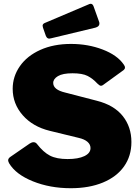

<svg xmlns="http://www.w3.org/2000/svg" viewBox="-20 -984 741 1014"><path d="M363 -597Q311 -597 286 -582Q261 -567 261 -546Q261 -510 325 -495L491 -452Q582 -429 628 -371.5Q674 -314 674 -234Q674 -160 635 -105Q596 -50 523.5 -20Q451 10 354 10Q244 10 153.5 -26.5Q63 -63 28 -122Q23 -132 23 -137Q23 -147 34 -155L137 -226Q148 -233 157 -233Q168 -233 175 -224Q209 -180 244 -162Q279 -144 337 -144Q393 -144 425.5 -159.5Q458 -175 458 -202Q458 -221 442 -235Q426 -249 395 -256L243 -293Q153 -315 100 -375.5Q47 -436 47 -515Q47 -580 85 -634.5Q123 -689 193 -720.5Q263 -752 355 -752Q445 -752 522 -722.5Q599 -693 633 -644Q640 -635 640 -627Q640 -620 633 -614L524 -535Q519 -531 513 -531Q506 -531 494 -543Q470 -569 442.5 -583Q415 -597 363 -597ZM503 -870Q505 -866 505 -859Q505 -844 484 -838L251 -782Q241 -780 240 -780Q228 -780 222 -795L207 -838Q205 -846 205 -848Q205 -857 215 -862L453 -963Q455 -964 459 -964Q469 -964 474 -951Z"/></svg>

Font: Libre Franklin Black
Style: Regular
Weight: 900
Designer: Pablo Impallari, Rodrigo Fuenzalida
Foundry: Impallari Type
Version: Version 1.002; ttfautohint (v1.5)